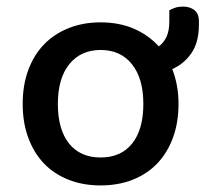

<svg xmlns="http://www.w3.org/2000/svg" viewBox="-20 -550 641 584"><path d="M286 14Q232 14 188 -3.5Q144 -21 113.5 -53Q83 -85 66 -131Q49 -177 49 -234Q49 -291 66 -337Q83 -383 114 -415Q145 -447 189 -464.5Q233 -482 286 -482Q342 -482 386.5 -463Q431 -444 463 -409Q477 -419 486 -437Q495 -455 495 -485V-519Q505 -524 514.5 -527Q524 -530 537 -530Q557 -530 571 -519.5Q585 -509 585 -485V-475Q585 -421 562 -388Q539 -355 504 -340Q523 -291 523 -234Q523 -177 506 -131Q489 -85 458.5 -53Q428 -21 384 -3.5Q340 14 286 14ZM156 -234Q156 -156 190 -113.5Q224 -71 286 -71Q348 -71 382 -113.5Q416 -156 416 -234Q416 -311 381.5 -354.5Q347 -398 286 -398Q226 -398 191 -355Q156 -312 156 -234Z"/></svg>

Font: Baloo 2 Latin Medium
Style: Regular
Weight: 500
Designer: Sarang Kulkarni and Ek Type
Foundry: Ek Type
Version: Version 1.001